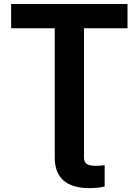

<svg xmlns="http://www.w3.org/2000/svg" viewBox="-20 -748 708 980"><path d="M436.4 212.2Q348.9 212.2 304.2 173.1Q259.5 134 259.5 57.7V-95.7H408.7V55.5Q408.7 79.1 422.8 88.8Q436.9 98.4 470.8 98.4Q481 98.4 491.9 97.5Q502.9 96.7 514.2 95.2V203.8Q499.2 207.9 479.3 210Q459.4 212.2 436.4 212.2ZM36.8 -603.8V-727.5H630.9V-603.8H408.7V0H259.5V-603.8Z"/></svg>

Font: Atlassian Sans
Style: Regular
Weight: 400
Designer: Rasmus Andersson
Foundry: Modifications by Atlassian Pty Ltd, manufactured by rsms
Version: Version 4.001;git-9221beed3